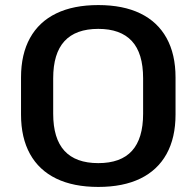

<svg xmlns="http://www.w3.org/2000/svg" viewBox="-20 -729 775 758"><path d="M368 9Q270 9 202 -24Q134 -57 98.5 -121Q63 -185 63 -277V-423Q63 -515 98.5 -579Q134 -643 202 -676Q270 -709 368 -709Q466 -709 534 -676Q602 -643 637.5 -579Q673 -515 673 -423V-277Q673 -185 637.5 -121Q602 -57 534 -24Q466 9 368 9ZM368 -85Q457 -85 501 -133.5Q545 -182 545 -280V-420Q545 -519 500.5 -567Q456 -615 368 -615Q279 -615 234.5 -566.5Q190 -518 190 -420V-280Q190 -182 234.5 -133.5Q279 -85 368 -85Z"/></svg>

Font: Pathway Extreme 12pt SemiBold
Style: Regular
Weight: 600
Version: Version 1.001;gftools[0.9.26]